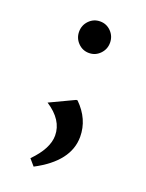

<svg xmlns="http://www.w3.org/2000/svg" viewBox="-114 -487 521 684"><g transform="rotate(20 146.5 -144.5)"><path d="M100.1 139.6Q100.1 139.6 79.1 115.2Q134.3 59.1 134.3 9.8Q134.3 -49.3 68.8 -91.8Q68.8 -91.8 161.6 -135.7H166.5Q219.7 -83.5 219.7 -16.6Q219.7 76.7 100.1 139.6ZM105 -325.7Q87.9 -343.3 87.9 -367.9Q87.9 -392.6 105 -410.2Q122.1 -427.7 146.5 -427.7Q170.9 -427.7 188 -410.2Q205.1 -392.6 205.1 -367.9Q205.1 -343.3 188 -325.7Q170.9 -308.1 146.5 -308.1Q122.1 -308.1 105 -325.7Z"/></g></svg>

Font: Nova Square
Style: Book
Weight: 400
Version: Version 2.000